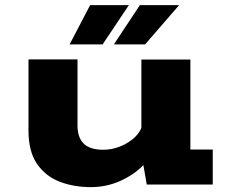

<svg xmlns="http://www.w3.org/2000/svg" viewBox="-20 -738 915 768"><path d="M343 10.5Q274.5 10.5 218 -11.5Q161.5 -33.5 127.8 -83Q94 -132.5 94 -215.5V-500.5H290V-237Q290 -188 314.8 -163.5Q339.5 -139 393.5 -139Q426.5 -139 458 -151.2Q489.5 -163.5 512.8 -183.2Q536 -203 545.5 -226V-500H741.5V-140H831V0H567L553.5 -77.5Q516 -39 461 -14.2Q406 10.5 343 10.5ZM435.5 -560.5 539.5 -717.5H696.5L560.5 -560.5ZM258.5 -560.5 340.5 -717.5H495.5L390.5 -560.5Z"/></svg>

Font: Trispace SemiExpanded ExtraBold
Style: Regular
Weight: 800
Width: 6
Designer: Tyler Finck
Foundry: Etcetera Type Company
Version: Version 1.210; ttfautohint (v1.8.3)